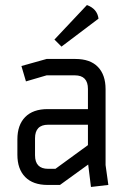

<svg xmlns="http://www.w3.org/2000/svg" viewBox="-20 -734 510 762"><path d="M65 -472 165 -500H279Q338 -500 368.5 -468.5Q399 -437 399 -380V-79L410 0L341 8L330 -81L218 0H169Q111 0 80 -31.5Q49 -63 49 -120V-181Q49 -238 80 -269.5Q111 -301 169 -301H329V-381Q329 -435 277 -435H165L83 -411ZM171 -64H200L329 -158V-239H171Q119 -239 119 -185V-118Q119 -64 171 -64ZM196 -577 325 -714Q366 -699 371 -660L224 -549Z"/></svg>

Font: Strong
Style: Regular
Weight: 400
Designer: Roman Shchyukin (Gaslight Type Foundry)
Foundry: Cyreal (www.cyreal.org)
Version: Version 1.001